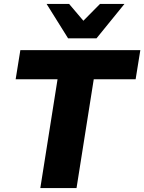

<svg xmlns="http://www.w3.org/2000/svg" viewBox="-20 -961 737 981"><path d="M186 0 274 -556H60L84 -705H697L673 -556H459L371 0ZM328 -765 218 -941H333L406 -855L491 -941H616L473 -765Z"/></svg>

Font: Mulish ExtraLight Black
Style: Italic
Weight: 900
Italic angle: -9°
Version: Version 3.603